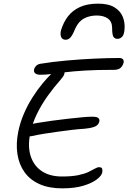

<svg xmlns="http://www.w3.org/2000/svg" viewBox="-20 -1026 704 1053"><path d="M321 7Q248 7 196 -16.5Q144 -40 114 -82.5Q84 -125 75.5 -181.5Q67 -238 80 -303Q90 -353 110.5 -401Q131 -449 158 -491.5Q185 -534 214 -569Q239 -599 263 -622.5Q287 -646 311 -646Q324 -646 330 -639.5Q336 -633 333 -621Q330 -609 315 -592Q275 -547 240.5 -498.5Q206 -450 181.5 -399Q157 -348 146 -295Q131 -224 148 -170.5Q165 -117 209 -87.5Q253 -58 320 -58Q375 -58 410 -65.5Q445 -73 466.5 -83.5Q488 -94 501 -101.5Q514 -109 523 -109Q537 -109 540 -101Q543 -93 541 -81Q538 -63 511.5 -42.5Q485 -22 437.5 -7.5Q390 7 321 7ZM162 -281Q139 -276 127.5 -280Q116 -284 112.5 -293.5Q109 -303 111 -312Q114 -326 133.5 -336.5Q153 -347 186 -352Q223 -358 266 -364Q309 -370 350.5 -374.5Q392 -379 427 -382.5Q462 -386 484 -386Q511 -386 519 -379Q527 -372 525 -360Q520 -338 496 -330Q472 -322 444 -320Q411 -318 373 -313.5Q335 -309 296 -303.5Q257 -298 222 -292.5Q187 -287 162 -281ZM202 -616Q182 -616 173 -624Q164 -632 167 -645Q168 -653 176.5 -663Q185 -673 200 -676Q266 -687 344.5 -694Q423 -701 499 -704.5Q575 -708 634 -708Q648 -708 654 -701Q660 -694 658 -683Q654 -666 642 -654.5Q630 -643 605 -643Q510 -643 445 -639Q380 -635 336 -629.5Q292 -624 260.5 -620Q229 -616 202 -616ZM518 -1006Q575 -1006 607.5 -986Q640 -966 653 -934.5Q666 -903 663 -866Q661 -836 650 -824.5Q639 -813 624 -813Q609 -813 602 -824.5Q595 -836 595 -871Q595 -908 571.5 -924.5Q548 -941 511 -941Q472 -941 441.5 -925Q411 -909 393 -870Q378 -833 366.5 -820.5Q355 -808 340 -808Q321 -808 315 -824Q309 -840 315 -861Q328 -904 353 -936.5Q378 -969 418.5 -987.5Q459 -1006 518 -1006Z"/></svg>

Font: Shantell Sans Light
Style: Italic
Weight: 300
Italic angle: -11°
Designer: Stephen Nixon, Anya Danilova, Shantell Martin
Foundry: Arrow Type
Version: Version 1.008;[ac192a2d6]